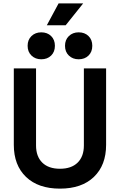

<svg xmlns="http://www.w3.org/2000/svg" viewBox="-20 -1106 712 1140"><path d="M62 -246V-700H194V-242Q194 -177 231 -140.5Q268 -104 336 -104Q404 -104 441 -140.5Q478 -177 478 -242V-700H610V-246Q610 -125 537.5 -55.5Q465 14 336 14Q207 14 134.5 -55.5Q62 -125 62 -246ZM447 -754Q412 -754 389 -776Q366 -798 366 -834Q366 -870 389 -892Q412 -914 447 -914Q483 -914 505.5 -892Q528 -870 528 -834Q528 -798 505.5 -776Q483 -754 447 -754ZM225 -754Q190 -754 167 -776Q144 -798 144 -834Q144 -870 167 -892Q190 -914 225 -914Q261 -914 283.5 -892Q306 -870 306 -834Q306 -798 283.5 -776Q261 -754 225 -754ZM370 -956H258L328 -1086H474Z"/></svg>

Font: Rootstock Sans Headline
Style: Bold
Weight: 700
Designer: Florian Karsten
Foundry: Florian Karsten
Version: Version 2.000;FEAKit 1.0